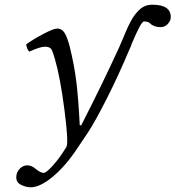

<svg xmlns="http://www.w3.org/2000/svg" viewBox="-20 -560 744 814"><path d="M485 -359Q491 -372 501 -396Q511 -420 517 -434Q523 -448 533 -467Q543 -486 551.5 -497Q560 -508 571.5 -519Q583 -530 596.5 -535Q610 -540 626 -540Q704 -540 704 -488Q704 -472 691.5 -458.5Q679 -445 661 -445Q632 -445 616 -461Q610 -469 590 -469Q578 -469 537 -371Q537 -368 535 -364L532 -358Q483 -241 433 -142.5Q383 -44 354 0L307 70Q258 144 204 189Q150 234 110 234Q91 234 70 224Q49 214 49 192Q49 170 63.5 155.5Q78 141 95 141Q114 141 130 155Q152 173 165 173Q176 173 204.5 141.5Q233 110 262 62Q271 42 253 -96Q235 -234 213 -309Q204 -341 198 -351Q191 -362 170 -362Q150 -362 104 -341Q94 -351 91 -372Q120 -393 163.5 -416Q207 -439 223 -439Q241 -439 252.5 -422.5Q264 -406 275 -365Q296 -280 304.5 -206.5Q313 -133 318 -30L324 -28Q416 -208 485 -359Z"/></svg>

Font: Linux Libertine O
Style: Italic
Weight: 400
Italic angle: -12°
Designer: Philipp H. Poll
Foundry: Philipp H. Poll
Version: Version 5.1.6